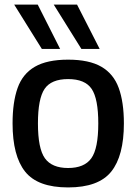

<svg xmlns="http://www.w3.org/2000/svg" viewBox="-20 -810 596 840"><path d="M35 -270Q35 -363 57 -425Q79 -487 132.5 -518Q186 -549 278 -549Q370 -549 423.5 -518Q477 -487 499.5 -425Q522 -363 522 -270Q522 -128 466.5 -59Q411 10 278 10Q145 10 90 -59Q35 -128 35 -270ZM146 -270Q146 -160 176.5 -117.5Q207 -75 278 -75Q349 -75 379.5 -117.5Q410 -160 410 -270Q410 -378 381 -421Q352 -464 278 -464Q204 -464 175 -421Q146 -378 146 -270ZM163 -596 42 -790H145L243 -596ZM336 -596 215 -790H317L416 -596Z"/></svg>

Font: Georama Medium
Style: Regular
Weight: 500
Designer: Jean-Baptiste Levee
Foundry: Production Type
Version: Version 1.000